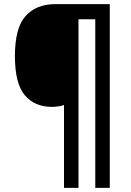

<svg xmlns="http://www.w3.org/2000/svg" viewBox="-20 -780 633 927"><path d="M510 127H440V-687H359V127H289V-273Q263 -264 231 -264Q147 -264 99.5 -320.5Q52 -377 52 -509Q52 -645 103.5 -702.5Q155 -760 247 -760H510Z"/></svg>

Font: Noto Sans Hebrew SemiCondensed SemiBold
Style: Regular
Weight: 600
Width: 4
Designer: Monotype Design Team
Foundry: Monotype Imaging Inc.
Version: Version 2.004; ttfautohint (v1.8.4.7-5d5b)